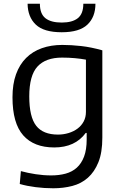

<svg xmlns="http://www.w3.org/2000/svg" viewBox="-20 -791 644 1030"><path d="M266 219Q218 219 171 213Q124 207 86 196L92 127Q129 137 171 143.5Q213 150 255 150Q297 150 332 140.5Q367 131 392 108.5Q417 86 431 49Q445 12 445 -43V-78H440Q383 0 271 0Q162 0 104.5 -65Q47 -130 47 -269Q47 -340 66 -392.5Q85 -445 120 -480Q155 -515 204.5 -532.5Q254 -550 314 -550Q362 -550 415.5 -544Q469 -538 529 -521V-53Q529 27 508 79Q487 131 451.5 162.5Q416 194 368 206.5Q320 219 266 219ZM291 -69Q321 -69 348.5 -77.5Q376 -86 396.5 -101.5Q417 -117 429 -139.5Q441 -162 441 -191V-471Q414 -476 381.5 -479Q349 -482 313 -482Q225 -482 181 -434Q137 -386 137 -274Q137 -164 174 -116.5Q211 -69 291 -69ZM311 -618Q215 -618 172 -659Q129 -700 128 -771H194Q194 -717 223.5 -693.5Q253 -670 311 -670Q368 -670 397.5 -693.5Q427 -717 427 -771H492Q492 -700 449 -659Q406 -618 311 -618Z"/></svg>

Font: Encode Sans
Style: Regular
Weight: 400
Designer: Pablo Impallari, Andres Torresi
Foundry: Pablo Impallari, Andres Torresi
Version: Version 1.000; ttfautohint (v1.00) -l 8 -r 50 -G 200 -x 14 -